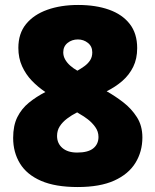

<svg xmlns="http://www.w3.org/2000/svg" viewBox="-20 -744 626 774"><path d="M295 -724Q366 -724 419.5 -705Q473 -686 503 -647.5Q533 -609 533 -550Q533 -507 517 -474.5Q501 -442 473.5 -418Q446 -394 410 -376Q444 -357 477 -331.5Q510 -306 532 -271.5Q554 -237 554 -190Q554 -133 526 -87.5Q498 -42 440.5 -16Q383 10 293 10Q203 10 145.5 -15Q88 -40 60.5 -85Q33 -130 33 -188Q33 -238 50 -272Q67 -306 96.5 -330Q126 -354 163 -373Q133 -393 108.5 -418.5Q84 -444 69 -477Q54 -510 54 -551Q54 -609 85 -647Q116 -685 170.5 -704.5Q225 -724 295 -724ZM210 -196Q210 -166 231.5 -147.5Q253 -129 291 -129Q335 -129 356 -146Q377 -163 377 -192Q377 -214 364 -232Q351 -250 334 -263Q317 -276 304 -283L291 -291Q269 -280 250.5 -266Q232 -252 221 -235Q210 -218 210 -196ZM294 -585Q270 -585 252.5 -571Q235 -557 235 -533Q235 -518 242.5 -504.5Q250 -491 263 -479.5Q276 -468 292 -459Q306 -467 320 -477Q334 -487 343 -500.5Q352 -514 352 -533Q352 -557 334.5 -571Q317 -585 294 -585Z"/></svg>

Font: Noto Sans Hebrew Black
Style: Regular
Weight: 900
Designer: Monotype Design Team
Foundry: Monotype Imaging Inc.
Version: Version 2.003